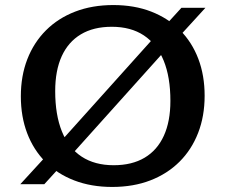

<svg xmlns="http://www.w3.org/2000/svg" viewBox="-20 -729 892 760"><path d="M210.5 -158 597.5 -589 626 -619 698 -698H793L677 -571L643 -539.5L256 -108.5L227.5 -79L155.5 0H60.5L176.5 -126.5ZM428.5 -709Q512 -709 578.8 -683Q645.5 -657 692.8 -609.5Q740 -562 765 -496.2Q790 -430.5 790 -350Q790 -269 764.2 -202.8Q738.5 -136.5 690.5 -88.8Q642.5 -41 575.2 -15Q508 11 424 11Q341 11 274 -14.8Q207 -40.5 159.8 -88.2Q112.5 -136 87.5 -201.8Q62.5 -267.5 62.5 -348Q62.5 -428.5 88.2 -494.8Q114 -561 162 -609Q210 -657 277.5 -683Q345 -709 428.5 -709ZM430 -75Q502.5 -75 552.5 -104.8Q602.5 -134.5 628.5 -191.5Q654.5 -248.5 654.5 -329.5Q654.5 -424 627.8 -489.2Q601 -554.5 549.5 -588.8Q498 -623 422.5 -623Q350 -623 300 -593Q250 -563 224.2 -506.2Q198.5 -449.5 198.5 -368.5Q198.5 -274.5 225 -208.8Q251.5 -143 303.2 -109Q355 -75 430 -75Z"/></svg>

Font: Newsreader 9pt Medium
Style: Regular
Weight: 500
Designer: Hugues Gentile
Foundry: Production Type
Version: Version 1.003